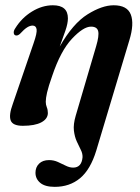

<svg xmlns="http://www.w3.org/2000/svg" viewBox="-20 -468 529 728"><path d="M345 103Q323 175 283.5 207.8Q244 240.5 187.5 240.5Q150.5 240.5 132.5 225.2Q114.5 210 114.5 187Q114.5 166 128.2 152.5Q142 139 166 139Q183.5 139 199.2 146Q215 153 229.2 160.2Q243.5 167.5 257.5 167.5Q289.5 167.5 293 128Q293.5 114 286.2 99.8Q279 85.5 271 68Q263 50.5 260.2 27Q257.5 3.5 267 -29L344.5 -292.5Q356.5 -333 352.2 -350Q348 -367 325 -367Q296 -367 253 -321.2Q210 -275.5 178 -180.5Q163.5 -139.5 158.5 -117.5Q153.5 -95.5 153.5 -82Q153.5 -71 157.5 -61.2Q161.5 -51.5 161.5 -39Q161 -17 136.5 -4Q112 9 66.5 9Q28 9 20.5 -11.5Q13 -32 28.5 -74L107.5 -304.5Q121 -343 118.8 -357Q116.5 -371 103.5 -371Q94 -371 83 -364.2Q72 -357.5 55 -339Q47 -332.5 41 -333.5Q33.5 -334 32.2 -342.5Q31 -351 38 -361Q62.5 -400.5 101.2 -424.2Q140 -448 180.5 -448Q237.5 -448 237.5 -398.5Q237.5 -379 227.8 -351.2Q218 -323.5 206.5 -291.5Q256.5 -379 311.8 -413.5Q367 -448 411 -448Q462.5 -448 476 -412.8Q489.5 -377.5 470.5 -315.5Z"/></svg>

Font: Fraunces 144pt Soft SemiBold
Style: Italic
Weight: 600
Italic angle: -16°
Version: Version 1.000;[b76b70a41]